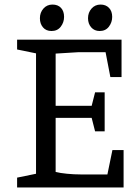

<svg xmlns="http://www.w3.org/2000/svg" viewBox="-20 -822 612 842"><path d="M55 0V-43L138 -60V-588L55 -605V-648H513V-484H464L443 -593H322L224 -587V-358H382L397 -417H439V-246H397L382 -305H224V-68Q243 -63 274 -60Q305 -57 334 -57H451L473 -164H522V0ZM417 -686Q394 -686 380 -702Q366 -718 366 -742Q366 -767 381.5 -784.5Q397 -802 421 -802Q444 -802 458 -787.5Q472 -773 472 -748Q472 -724 457.5 -705Q443 -686 417 -686ZM206 -686Q182 -686 168.5 -702Q155 -718 155 -742Q155 -767 170.5 -784.5Q186 -802 210 -802Q234 -802 247.5 -787.5Q261 -773 261 -748Q261 -724 246.5 -705Q232 -686 206 -686Z"/></svg>

Font: Faustina
Style: Regular
Weight: 400
Designer: Alfonso Garcia
Foundry: http://www.omnibus-type.com
Version: Version 1.200